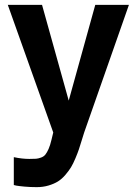

<svg xmlns="http://www.w3.org/2000/svg" viewBox="-20 -542 565 794"><path d="M200.2 5.9 12.2 -522H153.8L264.2 -126L374 -522H513.2L328.1 5.9Q324.7 16.1 317.9 38.6Q311 61 306.2 75.7Q301.3 90.3 292 112.5Q282.7 134.8 273.7 149.7Q264.6 164.6 250.2 181.4Q235.8 198.2 219.7 208.3Q203.6 218.3 180.9 225.1Q158.2 231.9 131.8 231.9Q105 231.9 81.3 229.7Q57.6 227.5 47.4 225.6L37.1 223.1V107.9Q71.3 115.2 101.1 115.2Q119.6 115.2 128.9 114.5Q138.2 113.8 149.7 109.6Q161.1 105.5 167.7 97.2Q174.3 88.9 180.9 74Q187.5 59.1 192.9 36.1Z"/></svg>

Font: Standard
Style: Bold
Weight: 400
Designer: Bryce Wilner
Version: Version 2.000;PS 2.0;hotconv 16.6.51;makeotf.lib2.5.65220 DE